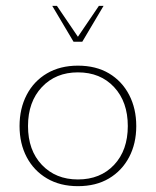

<svg xmlns="http://www.w3.org/2000/svg" viewBox="-20 -628 534 658"><path d="M247 10Q186 10 141 -16.5Q96 -43 71.5 -89.5Q47 -136 47 -196Q47 -256 71.5 -303Q96 -350 141 -376.5Q186 -403 247 -403Q309 -403 353.5 -376.5Q398 -350 422.5 -303Q447 -256 447 -196Q447 -136 422.5 -89.5Q398 -43 353.5 -16.5Q309 10 247 10ZM247 -13Q324 -13 371 -63Q418 -113 418 -196Q418 -279 371 -329.5Q324 -380 247 -380Q171 -380 123.5 -329.5Q76 -279 76 -196Q76 -113 123.5 -63Q171 -13 247 -13ZM232 -485 159 -608H175L247 -502L319 -608H335L262 -485Z"/></svg>

Font: Rokkitt Thin
Style: Regular
Weight: 250
Version: Version 3.103